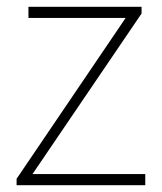

<svg xmlns="http://www.w3.org/2000/svg" viewBox="-20 -547 478 567"><path d="M29 0H409V-33H76L398 -507V-527H64V-494H351L29 -19Z"/></svg>

Font: Noto Sans CJK SC Thin
Style: Regular
Weight: 100
Designer: Ryoko NISHIZUKA 西塚涼子 (kana, bopomofo & ideographs); Paul D. Hunt (Latin, Greek & Cyrillic); Sandoll Communications 산돌커뮤니
Foundry: Adobe
Version: Version 2.004;hotconv 1.0.118;makeotfexe 2.5.65603